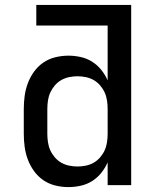

<svg xmlns="http://www.w3.org/2000/svg" viewBox="-20 -755 640 783"><path d="M259 8Q232 8 205.5 1.5Q179 -5 157 -20Q135 -35 119 -57Q103 -79 93.5 -104.5Q84 -130 80.5 -156.5Q77 -183 77 -210V-310Q77 -337 80.5 -363.5Q84 -390 93.5 -415.5Q103 -441 119 -463Q135 -485 157 -500Q179 -515 205.5 -521.5Q232 -528 259 -528Q284 -528 309 -522.5Q334 -517 355.5 -503.5Q377 -490 393 -470Q409 -450 419 -427V-651H128V-735H515V0H419V-93Q409 -70 393 -50Q377 -30 355.5 -16.5Q334 -3 309 2.5Q284 8 259 8ZM296 -76Q313 -76 330 -79.5Q347 -83 362 -91.5Q377 -100 388.5 -113.5Q400 -127 407 -142.5Q414 -158 416.5 -175.5Q419 -193 419 -210V-310Q419 -327 416.5 -344.5Q414 -362 407 -377.5Q400 -393 388.5 -406.5Q377 -420 362 -428.5Q347 -437 330 -440.5Q313 -444 296 -444Q279 -444 262 -440.5Q245 -437 230 -428.5Q215 -420 203.5 -406.5Q192 -393 185 -377.5Q178 -362 175.5 -344.5Q173 -327 173 -310V-210Q173 -193 175.5 -175.5Q178 -158 185 -142.5Q192 -127 203.5 -113.5Q215 -100 230 -91.5Q245 -83 262 -79.5Q279 -76 296 -76Z"/></svg>

Font: Iosevka Fixed Curly Md Ex
Style: Regular
Weight: 500
Width: 7
Monospace: yes
Designer: Belleve Invis
Foundry: Belleve Invis
Version: Version 30.1.2